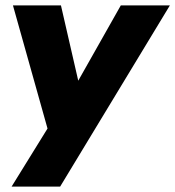

<svg xmlns="http://www.w3.org/2000/svg" viewBox="-20 -512 650 712"><path d="M23 180 177 -69 167 3 28 -492H206L280 -170H246L428 -492H610L203 180Z"/></svg>

Font: Nunito Sans 12pt Black
Style: Italic
Weight: 900
Italic angle: -9°
Designer: Vernon Adams
Foundry: Vernon Adams
Version: Version 3.101;gftools[0.9.27]